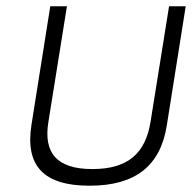

<svg xmlns="http://www.w3.org/2000/svg" viewBox="-20 -580 611 611"><path d="M80 -182C60 -53 118 11 265 11C412 11 491 -53 511 -182L571 -560H518L459 -192C443 -93 388 -42 274 -42C160 -42 118 -94 134 -192L193 -560H140Z"/></svg>

Font: Charger Sport
Style: ExLitExtObl
Weight: 200
Designer: Jasper
Foundry: Cannot Into Space Fonts
Version: Version 1.1